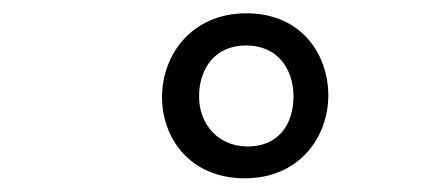

<svg xmlns="http://www.w3.org/2000/svg" viewBox="-20 -567 645 283"><path d="M345.2 -351.1C300.3 -351.1 273.4 -385.3 273.4 -424.8C273.4 -464.8 295.9 -500 342.8 -500C389.6 -500 412.6 -464.8 412.6 -424.8C412.6 -384.8 391.1 -351.1 345.2 -351.1ZM343.3 -547.4C261.7 -547.4 218.8 -485.4 218.8 -423.8C218.8 -363.8 259.8 -304.2 340.8 -304.2C421.9 -304.2 463.9 -365.7 463.9 -426.3C463.9 -487.3 423.8 -547.4 343.3 -547.4Z"/></svg>

Font: Cutive Mono
Style: Regular
Weight: 400
Monospace: yes
Designer: Vernon Adams
Foundry: Vernon Adams
Version: Version 1.002